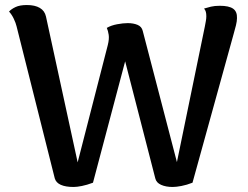

<svg xmlns="http://www.w3.org/2000/svg" viewBox="-20 -730 988 764"><path d="M855 -707Q891 -707 907.5 -695.5Q924 -684 923 -658Q923 -646 919 -629.5Q915 -613 910 -596L746 -3Q723 6 702 10Q681 14 667 14Q640 14 621 5.5Q602 -3 598 -20L478 -486L350 -3Q326 6 306 10Q286 14 273 14Q241 14 222 5.5Q203 -3 198 -20L46 -625Q43 -638 35 -655Q27 -672 16 -684Q25 -694 42 -702Q59 -710 87 -710Q119 -710 138.5 -698.5Q158 -687 163 -664L289 -84L409 -551Q415 -575 412.5 -591.5Q410 -608 405 -619Q422 -629 446 -633.5Q470 -638 488 -638Q511 -638 527.5 -631Q544 -624 548 -607L684 -85L795 -624Q797 -635 799 -645.5Q801 -656 801 -665Q801 -676 799 -683Q797 -690 792 -696Q805 -700 819.5 -703.5Q834 -707 855 -707Z"/></svg>

Font: Arima SemiBold
Style: Regular
Weight: 600
Designer: Joana Correia and Natanael Gama
Foundry: NDISCOVER
Version: Version 1.101;gftools[0.9.23]